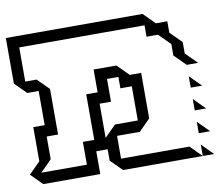

<svg xmlns="http://www.w3.org/2000/svg" viewBox="-68 -666 857 747"><g transform="rotate(-10 360.0 -292.5)"><path d="M675 -270V-315L720 -270ZM0 -45 45 -90V-225H90V-360H45L0 -405V-585H540L585 -540H630V-495L675 -450V-405L720 -360H675L630 -405V-450L585 -495H540V-540H45V-405H90L135 -360V-180H90V-90L45 -45H225V-135H270V-315H315V-405H405L450 -360H495V-180L450 -135H360V-45H630L675 0H360L315 -45V-90H270V0H45ZM675 -180V-225L720 -180ZM675 -90V-135L720 -90ZM315 -135 360 -180H450V-315H405V-360H360V-270H315ZM675 0V-45L720 0Z"/></g></svg>

Font: Rubik Iso
Style: Regular
Weight: 400
Designer: Hubert and Fischer, NaN
Foundry: Hubert and Fischer, NaN
Version: Version 2.200